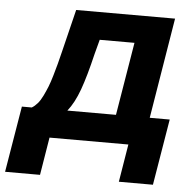

<svg xmlns="http://www.w3.org/2000/svg" viewBox="-104 -597 827 809"><g transform="rotate(5 309.5 -192.5)"><path d="M-53.3 159.8 -6.7 -120H35.2Q47.9 -127.5 59.3 -140.8Q70.7 -154.1 80.4 -174.4Q90.2 -194.6 98 -214.1Q105.8 -233.7 114.3 -263Q122.9 -292.3 128.4 -313.2Q133.9 -334.2 142 -367.2L185.7 -545.5H604L534.1 -120H618.6L572.1 159.8H427.9L454.2 0H120.7L94.5 159.8ZM185.7 -120H391.3L442.5 -429H295.5L279.1 -367.2Q256.7 -272.4 235.6 -214.1Q214.5 -155.9 185.7 -120Z"/></g></svg>

Font: Karasuma Gothic
Style: Bold Italic
Weight: 700
Italic angle: 9.39998°
Designer: Rasmus Andersson / Ryoko Nishizuka
Foundry: Genbu
Version: Version 1.00